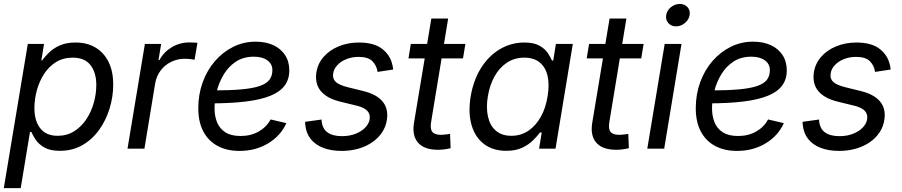

<svg xmlns="http://www.w3.org/2000/svg" viewBox="-24 -768 4658 992"><path d="M-4.4 204.1 119.6 -541H203.6L189.5 -455.6H193.4Q206.5 -474.1 228.5 -495.8Q250.5 -517.6 284.2 -533Q317.9 -548.3 366.2 -548.3Q426.3 -548.3 470 -522Q513.7 -495.6 537.4 -447Q561 -398.4 561 -331.5Q561 -268.6 542.2 -207.3Q523.4 -146 488 -96.7Q452.6 -47.4 401.6 -18.1Q350.6 11.2 285.6 11.2Q235.4 11.2 205.8 -5.6Q176.3 -22.5 160.9 -45.4Q145.5 -68.4 138.2 -85.9H130.9L83 204.1ZM273.9 -66.4Q322.3 -66.4 359.6 -90.1Q397 -113.8 422.4 -152.3Q447.8 -190.9 460.7 -237.3Q473.6 -283.7 473.6 -329.1Q473.6 -392.6 443.6 -431.4Q413.6 -470.2 351.6 -470.2Q302.7 -470.2 265.6 -447.3Q228.5 -424.3 203.9 -386.2Q179.2 -348.1 166.5 -301.8Q153.8 -255.4 153.8 -208.5Q153.8 -143.6 184.1 -105Q214.4 -66.4 273.9 -66.4Z M634.8 0 724.6 -541H808.6L794.9 -457.5H799.8Q821.3 -498.5 863 -523.7Q904.8 -548.8 953.6 -548.8Q963.9 -548.8 976.3 -548.1Q988.8 -547.4 996.1 -546.9L981.4 -459.5Q976.1 -460.4 961.4 -462.4Q946.8 -464.4 930.2 -464.4Q893.1 -464.4 860.6 -448.5Q828.1 -432.6 806.4 -404.3Q784.7 -376 777.8 -337.9L722.2 0Z M1213.9 11.7Q1147.5 11.7 1099.9 -14.2Q1052.2 -40 1026.4 -89.1Q1000.5 -138.2 1000.5 -208.5Q1000.5 -280.3 1023.2 -342.8Q1045.9 -405.3 1086.7 -452.4Q1127.4 -499.5 1181.2 -526.1Q1234.9 -552.7 1296.4 -552.7Q1349.1 -552.7 1388.2 -534.7Q1427.2 -516.6 1449 -483.2Q1470.7 -449.7 1470.7 -404.3Q1470.7 -358.4 1446.8 -325.9Q1422.9 -293.5 1373 -273.2Q1323.2 -252.9 1245.8 -243.4Q1168.5 -233.9 1061.5 -233.9L1073.2 -300.8Q1162.6 -300.8 1222.7 -306.2Q1282.7 -311.5 1317.9 -323.7Q1353 -335.9 1368.2 -356Q1383.3 -376 1383.3 -405.8Q1383.3 -437.5 1357.4 -456.3Q1331.5 -475.1 1287.6 -475.1Q1233.4 -475.1 1194.8 -449.5Q1156.2 -423.8 1131.8 -383.1Q1107.4 -342.3 1095.9 -296.1Q1084.5 -250 1084.5 -208Q1084.5 -168.5 1097.4 -136.2Q1110.4 -104 1139.9 -84.7Q1169.4 -65.4 1219.2 -65.4Q1272 -65.4 1312.7 -88.6Q1353.5 -111.8 1374 -150.9L1455.6 -131.8Q1425.8 -65.9 1361.1 -27.1Q1296.4 11.7 1213.9 11.7Z M1741.7 11.7Q1687 11.7 1646.2 -3.9Q1605.5 -19.5 1581.3 -49.8Q1557.1 -80.1 1553.2 -124Q1552.7 -127.9 1552.5 -131.3Q1552.2 -134.8 1552.7 -138.7L1637.2 -150.4Q1639.6 -105 1667 -84.7Q1694.3 -64.5 1742.7 -64.5Q1781.7 -64.5 1812.7 -76.7Q1843.8 -88.9 1863.3 -109.1Q1882.8 -129.4 1886.2 -153.8Q1889.2 -179.2 1873.3 -195.8Q1857.4 -212.4 1820.3 -221.7L1734.4 -242.7Q1664.6 -259.8 1633.5 -297.4Q1602.5 -335 1610.4 -392.1Q1617.2 -439 1647.9 -474.1Q1678.7 -509.3 1726.3 -528.8Q1773.9 -548.3 1830.1 -548.3Q1908.2 -548.3 1950.7 -515.4Q1993.2 -482.4 2003.9 -430.2Q2005.4 -424.8 2006.1 -419.7Q2006.8 -414.6 2007.3 -408.7L1926.8 -396.5Q1922.4 -428.7 1900.4 -451.4Q1878.4 -474.1 1828.6 -474.1Q1794.9 -474.1 1766.1 -462.6Q1737.3 -451.2 1719 -431.6Q1700.7 -412.1 1697.3 -387.7Q1693.4 -360.4 1711.4 -344.2Q1729.5 -328.1 1772.9 -317.4L1852.1 -297.9Q1921.9 -280.8 1952.6 -243.7Q1983.4 -206.5 1975.1 -150.4Q1970.2 -114.7 1950.7 -85Q1931.2 -55.2 1899.9 -33.4Q1868.7 -11.7 1828.1 0Q1787.6 11.7 1741.7 11.7Z M2380.4 -541 2368.2 -466.3H2086.4L2098.6 -541ZM2204.6 -672.4H2291.5L2203.6 -138.7Q2197.3 -102.5 2209.5 -86.9Q2221.7 -71.3 2255.4 -71.3Q2264.2 -71.3 2277.3 -73Q2290.5 -74.7 2301.3 -76.2L2304.2 -2.4Q2291 1 2273.7 3.4Q2256.3 5.9 2239.3 5.9Q2168.5 5.9 2136.5 -30.3Q2104.5 -66.4 2114.7 -131.8Z M2591.3 11.2Q2523.4 11.2 2477.3 -23.4Q2431.2 -58.1 2412.6 -121.3Q2394 -184.6 2407.7 -269.5Q2422.4 -355.5 2461.9 -417.7Q2501.5 -480 2559.3 -514.2Q2617.2 -548.3 2685.1 -548.3Q2734.4 -548.3 2762.9 -532.2Q2791.5 -516.1 2805.9 -494.4Q2820.3 -472.7 2828.1 -455.1H2834.5L2848.1 -541H2935.5L2846.2 0H2761.2L2774.9 -83.5H2766.1Q2752 -64.9 2729.7 -42.7Q2707.5 -20.5 2673.8 -4.6Q2640.1 11.2 2591.3 11.2ZM2618.2 -66.4Q2667.5 -66.4 2706.1 -92.5Q2744.6 -118.7 2770.3 -164.6Q2795.9 -210.4 2805.2 -270.5Q2815.4 -330.6 2805.2 -375.5Q2794.9 -420.4 2764.6 -445.3Q2734.4 -470.2 2685.1 -470.2Q2634.3 -470.2 2595 -444.1Q2555.7 -418 2530.8 -372.8Q2505.9 -327.6 2496.6 -270.5Q2486.8 -212.4 2497.1 -166Q2507.3 -119.6 2537.6 -93Q2567.9 -66.4 2618.2 -66.4Z M3301.3 -541 3289.1 -466.3H3007.3L3019.5 -541ZM3125.5 -672.4H3212.4L3124.5 -138.7Q3118.2 -102.5 3130.4 -86.9Q3142.6 -71.3 3176.3 -71.3Q3185.1 -71.3 3198.2 -73Q3211.4 -74.7 3222.2 -76.2L3225.1 -2.4Q3211.9 1 3194.6 3.4Q3177.2 5.9 3160.2 5.9Q3089.4 5.9 3057.4 -30.3Q3025.4 -66.4 3035.6 -131.8Z M3320.3 0 3410.2 -541H3497.1L3407.7 0ZM3468.8 -631.8Q3443.8 -631.8 3429 -648.9Q3414.1 -666 3418 -689.9Q3421.9 -714.4 3442.6 -731Q3463.4 -747.6 3488.3 -747.6Q3513.2 -747.6 3528.1 -731Q3543 -714.4 3539.1 -689.9Q3535.2 -666 3514.4 -648.9Q3493.7 -631.8 3468.8 -631.8Z M3784.2 11.7Q3717.8 11.7 3670.2 -14.2Q3622.6 -40 3596.7 -89.1Q3570.8 -138.2 3570.8 -208.5Q3570.8 -280.3 3593.5 -342.8Q3616.2 -405.3 3657 -452.4Q3697.8 -499.5 3751.5 -526.1Q3805.2 -552.7 3866.7 -552.7Q3919.4 -552.7 3958.5 -534.7Q3997.6 -516.6 4019.3 -483.2Q4041 -449.7 4041 -404.3Q4041 -358.4 4017.1 -325.9Q3993.2 -293.5 3943.4 -273.2Q3893.6 -252.9 3816.2 -243.4Q3738.8 -233.9 3631.8 -233.9L3643.6 -300.8Q3732.9 -300.8 3793 -306.2Q3853 -311.5 3888.2 -323.7Q3923.3 -335.9 3938.5 -356Q3953.6 -376 3953.6 -405.8Q3953.6 -437.5 3927.7 -456.3Q3901.9 -475.1 3857.9 -475.1Q3803.7 -475.1 3765.1 -449.5Q3726.6 -423.8 3702.1 -383.1Q3677.7 -342.3 3666.3 -296.1Q3654.8 -250 3654.8 -208Q3654.8 -168.5 3667.7 -136.2Q3680.7 -104 3710.2 -84.7Q3739.7 -65.4 3789.6 -65.4Q3842.3 -65.4 3883.1 -88.6Q3923.8 -111.8 3944.3 -150.9L4025.9 -131.8Q3996.1 -65.9 3931.4 -27.1Q3866.7 11.7 3784.2 11.7Z M4312 11.7Q4257.3 11.7 4216.6 -3.9Q4175.8 -19.5 4151.6 -49.8Q4127.4 -80.1 4123.5 -124Q4123 -127.9 4122.8 -131.3Q4122.6 -134.8 4123 -138.7L4207.5 -150.4Q4210 -105 4237.3 -84.7Q4264.6 -64.5 4313 -64.5Q4352.1 -64.5 4383.1 -76.7Q4414.1 -88.9 4433.6 -109.1Q4453.1 -129.4 4456.5 -153.8Q4459.5 -179.2 4443.6 -195.8Q4427.7 -212.4 4390.6 -221.7L4304.7 -242.7Q4234.9 -259.8 4203.9 -297.4Q4172.9 -335 4180.7 -392.1Q4187.5 -439 4218.3 -474.1Q4249 -509.3 4296.6 -528.8Q4344.2 -548.3 4400.4 -548.3Q4478.5 -548.3 4521 -515.4Q4563.5 -482.4 4574.2 -430.2Q4575.7 -424.8 4576.4 -419.7Q4577.1 -414.6 4577.6 -408.7L4497.1 -396.5Q4492.7 -428.7 4470.7 -451.4Q4448.7 -474.1 4398.9 -474.1Q4365.2 -474.1 4336.4 -462.6Q4307.6 -451.2 4289.3 -431.6Q4271 -412.1 4267.6 -387.7Q4263.7 -360.4 4281.7 -344.2Q4299.8 -328.1 4343.3 -317.4L4422.4 -297.9Q4492.2 -280.8 4522.9 -243.7Q4553.7 -206.5 4545.4 -150.4Q4540.5 -114.7 4521 -85Q4501.5 -55.2 4470.2 -33.4Q4439 -11.7 4398.4 0Q4357.9 11.7 4312 11.7Z"/></svg>

Font: Inter 17pt
Style: Italic
Weight: 400
Italic angle: -9.3988°
Version: Version 4.001;git-66647c0bb